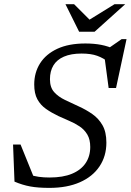

<svg xmlns="http://www.w3.org/2000/svg" viewBox="-20 -904 636 934"><path d="M511.5 -599.5Q483.5 -621.5 453 -632.5Q422.5 -643.5 377 -643.5Q325.5 -643.5 291 -628.5Q256.5 -613.5 239.8 -585.8Q223 -558 223 -518.5Q223 -479 243.2 -456.2Q263.5 -433.5 295.8 -418Q328 -402.5 363 -386.5Q398.5 -370.5 429 -349.2Q459.5 -328 478.5 -295Q497.5 -262 497.5 -210Q497.5 -144.5 464.2 -94.8Q431 -45 368.8 -17.5Q306.5 10 220.5 10Q165 10 127 3Q89 -4 50.5 -20.5L43.5 -201H80L151.5 -24.5L122 -55Q145.5 -47 169 -43.8Q192.5 -40.5 221 -40.5Q286.5 -40.5 330.2 -58.8Q374 -77 396.5 -110.5Q419 -144 419 -189Q419 -225.5 404.8 -249.5Q390.5 -273.5 367 -289.2Q343.5 -305 316.5 -316.2Q289.5 -327.5 264 -339.5Q230.5 -355.5 203.8 -374.2Q177 -393 161.8 -421Q146.5 -449 146.5 -493Q146.5 -551 175 -596Q203.5 -641 259 -666.8Q314.5 -692.5 395.5 -692.5Q436.5 -692.5 471.2 -686Q506 -679.5 543.5 -662.5L504.5 -667L571.5 -713.5H595.5L544.5 -476H508.5L487 -637ZM589 -883.5 440 -749.5H365L298.5 -883.5H340.5L421.5 -802.5H406L537 -883.5Z"/></svg>

Font: Newsreader 14pt
Style: Italic
Weight: 400
Italic angle: -17°
Designer: Hugues Gentile
Foundry: Production Type
Version: Version 1.003